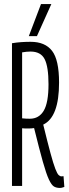

<svg xmlns="http://www.w3.org/2000/svg" viewBox="-20 -916 340 946"><path d="M275 10Q258 10 246 3Q234 -4 221 -31.5Q208 -59 191 -119.5Q174 -180 148 -285Q135 -283 123 -283Q113 -283 104 -283Q95 -283 89 -284V0H39V-703Q63 -707 85.5 -708.5Q108 -710 131 -710Q202 -710 236.5 -665.5Q271 -621 271 -509Q271 -339 193 -302Q215 -212 229 -160.5Q243 -109 252.5 -84.5Q262 -60 269 -53.5Q276 -47 283 -47Q289 -47 293 -48L297 5Q293 6 287.5 8Q282 10 275 10ZM127 -331Q172 -331 195.5 -370.5Q219 -410 219 -501Q219 -587 200 -624.5Q181 -662 130 -662Q121 -662 111 -661Q101 -660 89 -658V-333Q106 -331 127 -331ZM122 -738 182 -896H233L162 -738Z"/></svg>

Font: Georama Extra Condensed Light
Style: Regular
Weight: 300
Width: 2
Designer: Jean-Baptiste Levee
Foundry: Production Type
Version: Version 1.000